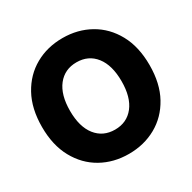

<svg xmlns="http://www.w3.org/2000/svg" viewBox="-165 -903 1077 1079"><g transform="rotate(-30 373.5 -363.5)"><path d="M373.5 11.7Q274.4 11.7 195.6 -32.7Q116.7 -77.1 70.6 -161.1Q24.4 -245.1 24.4 -363.3Q24.4 -482.4 70.6 -566.4Q116.7 -650.4 195.6 -694.8Q274.4 -739.3 373.5 -739.3Q471.7 -739.3 550.8 -694.8Q629.9 -650.4 676 -566.4Q722.2 -482.4 722.2 -363.3Q722.2 -244.1 676 -160.4Q629.9 -76.7 550.8 -32.5Q471.7 11.7 373.5 11.7ZM373.5 -145.5Q450.7 -145.5 495.6 -202.6Q540.5 -259.8 540.5 -363.3Q540.5 -467.3 495.6 -524.7Q450.7 -582 373.5 -582Q296.4 -582 251.2 -524.7Q206.1 -467.3 206.1 -363.3Q206.1 -259.8 251.2 -202.6Q296.4 -145.5 373.5 -145.5Z"/></g></svg>

Font: Inter Display Extra Bold
Style: Regular
Weight: 800
Designer: Rasmus Andersson
Foundry: rsms
Version: Version 4.000;git-4fc901f